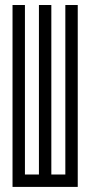

<svg xmlns="http://www.w3.org/2000/svg" viewBox="-20 -734 354 754"><path d="M236.6 -48.7V-714.3H285.3V0H29.2V-714.3H77.9V-48.7H132.9V-714.3H181.6V-48.7Z"/></svg>

Font: Marapfhont
Style: Book
Weight: 400
Version: Version 0.15